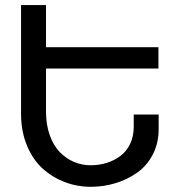

<svg xmlns="http://www.w3.org/2000/svg" viewBox="-20 -720 682 748"><path d="M597.2 -536.1V-453.1H159.2V-286.1Q159.2 -234.4 173.8 -193.4Q188.5 -152.3 213.1 -127.2Q237.8 -102.1 268.3 -89.1Q298.8 -76.2 333 -76.2Q366.2 -76.2 395.8 -85.4Q425.3 -94.7 449.2 -112.5Q473.1 -130.4 487.1 -159.7Q501 -189 501 -226.1V-273.9H598.1V-216.8Q598.1 -162.6 575.7 -118.9Q553.2 -75.2 515.4 -48.1Q477.5 -21 430.7 -6.6Q383.8 7.8 333 7.8Q280.8 7.8 232.7 -10.5Q184.6 -28.8 146.2 -63.2Q107.9 -97.7 85 -153.1Q62 -208.5 62 -276.9V-700.2H159.2V-536.1Z"/></svg>

Font: LT Superior Med
Style: Regular
Weight: 500
Designer: Daniel Lyons
Foundry: LyonsType
Version: Version 1.000